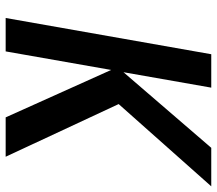

<svg xmlns="http://www.w3.org/2000/svg" viewBox="-64 -702 766 678"><g transform="rotate(90 319.0 -363.0)"><path d="M227 -372.5 161.5 0H43.5L171.5 -726H289.5L235 -416L502 -726H638L347.5 -399L533.5 0H394.5Z"/></g></svg>

Font: JuliaMono SemiBoldItalic
Style: Regular
Weight: 600
Italic angle: -9°
Monospace: yes
Designer: cormullion
Foundry: corm
Version: Version 0.049; ttfautohint (v1.8.4)